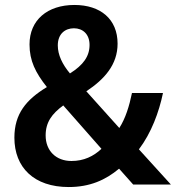

<svg xmlns="http://www.w3.org/2000/svg" viewBox="-20 -744 709 774"><path d="M280 -724C171 -724 99 -663 99 -565C99 -499 123 -451 169 -393C85 -342 38 -285 38 -189C38 -69 117 10 257 10C342 10 405 -18 460 -64L517 0H669L540 -142C590 -208 621 -292 637 -369H512C501 -316 486 -267 461 -228L328 -376C402 -425 454 -484 454 -568C454 -667 385 -724 280 -724ZM278 -630C313 -630 341 -607 341 -563C341 -517 316 -482 262 -448C231 -485 213 -523 213 -561C213 -608 243 -630 278 -630ZM235 -319 389 -144C357 -114 318 -95 268 -95C206 -95 164 -136 164 -198C164 -251 189 -285 235 -319Z"/></svg>

Font: Noto Sans Myanmar SemiCondensed SemiBold
Style: Regular
Weight: 600
Width: 4
Designer: Monotype Design Team
Foundry: Monotype Imaging Inc.
Version: Version 2.107